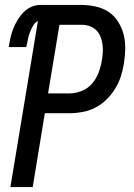

<svg xmlns="http://www.w3.org/2000/svg" viewBox="-20 -755 540 775"><path d="M22 0 133 -670Q123 -665 117 -656.5Q111 -648 107 -639Q103 -630 99.5 -621Q96 -612 94 -602.5Q92 -593 90 -583.5Q88 -574 86 -565H15Q18 -583 22 -601.5Q26 -620 33 -638Q40 -656 50 -673Q60 -690 74 -704.5Q88 -719 106 -727Q124 -735 143 -735H308Q338 -735 367 -728.5Q396 -722 419 -706.5Q442 -691 457 -667Q472 -643 479 -615.5Q486 -588 485.5 -558Q485 -528 480 -498Q476 -472 467.5 -446Q459 -420 444.5 -396.5Q430 -373 409.5 -353Q389 -333 364.5 -320.5Q340 -308 313.5 -303Q287 -298 261 -298H161L112 0ZM174 -378H260Q285 -378 310 -388Q335 -398 352 -418Q369 -438 378 -462Q387 -486 391 -511Q394 -528 395 -545Q396 -562 393.5 -578Q391 -594 385 -608.5Q379 -623 367.5 -634Q356 -645 340.5 -650Q325 -655 309 -655H220Z"/></svg>

Font: Iosevka Medium Oblique
Style: Regular
Weight: 500
Italic angle: -9°
Monospace: yes
Designer: Belleve Invis
Foundry: Belleve Invis
Version: Version 32.5.0; ttfautohint (v1.8.4)